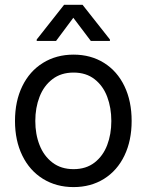

<svg xmlns="http://www.w3.org/2000/svg" viewBox="-20 -763 607 794"><path d="M157.7 -23.4C194.5 -0.7 236.7 10.7 284.2 10.7C331.7 10.7 373.7 -0.7 410.2 -23.4C446.6 -46.2 474.8 -78.3 494.6 -119.6C514.5 -161 524.4 -208.7 524.4 -262.7C524.4 -317.4 514.5 -365.4 494.6 -406.7C474.8 -448.1 446.6 -480.1 410.2 -502.9C373.7 -525.7 331.7 -537.1 284.2 -537.1C236.7 -537.1 194.5 -525.7 157.7 -502.9C120.9 -480.1 92.4 -448.1 72.3 -406.7C52.1 -365.4 42 -317.4 42 -262.7C42 -208.7 52.1 -161 72.3 -119.6C92.4 -78.3 120.9 -46.2 157.7 -23.4ZM371.1 -90.8C347.7 -72.6 318.7 -63.5 284.2 -63.5C249.7 -63.5 220.5 -72.6 196.8 -90.8C173 -109 155.3 -133.1 143.6 -163.1C131.8 -193 126 -226.2 126 -262.7C126 -299.2 131.8 -332.5 143.6 -362.8C155.3 -393.1 173 -417.3 196.8 -435.5C220.5 -453.8 249.7 -462.9 284.2 -462.9C318.7 -462.9 347.7 -453.8 371.1 -435.5C394.5 -417.3 411.9 -393.1 423.3 -362.8C434.7 -332.5 440.4 -299.2 440.4 -262.7C440.4 -226.2 434.7 -193 423.3 -163.1C411.9 -133.1 394.5 -109 371.1 -90.8ZM283.2 -689.5 355.5 -593.8H434.6V-599.6L321.3 -743.2H245.1L131.8 -599.6V-593.8H211.9Z"/></svg>

Font: Pretendard Variable
Style: Regular
Weight: 400
Designer: Base glyphs from Inter by Rasmus Andersson; Hangeul glyphs from Noto Sans CJK(Source Han Sans) by Jang Soo-young and Kan
Foundry: Kil Hyung-jin
Version: Version 1.309;Glyphs 3.2 (3225)